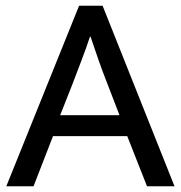

<svg xmlns="http://www.w3.org/2000/svg" viewBox="-20 -650 630 670"><path d="M256 -630H338L589 0H493L424 -175H165L97 0H2ZM190 -248H397L355 -357Q338 -400 324 -440Q310 -480 296 -522H294Q280 -480 265 -441Q250 -402 233 -357Z"/></svg>

Font: Mukta
Style: Regular
Weight: 400
Designer: Girish Dalvi and Yashodeep Gholap
Foundry: Ek Type
Version: Version 2.538;PS 1.001;hotconv 16.6.51;makeotf.lib2.5.65220;